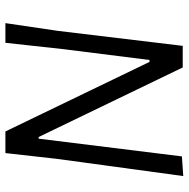

<svg xmlns="http://www.w3.org/2000/svg" viewBox="-14 -668 682 693"><g transform="rotate(90 326.5 -321.0)"><path d="M615 -642 553 -187 532 0H454L203 -520H196L157 -210L134 0H63L91 -190L145 -640H223L474 -120H480L544 -637Z"/></g></svg>

Font: Alegreya Sans
Style: Italic
Weight: 400
Italic angle: -7°
Designer: Juan Pablo del Peral
Foundry: Huerta Tipografica
Version: Version 2.007